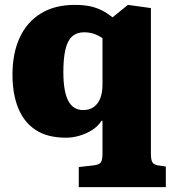

<svg xmlns="http://www.w3.org/2000/svg" viewBox="-20 -549 706 785"><path d="M302 216V134L364 127Q386 124 392.5 114.5Q399 105 399 79V-55H395Q380 -32 356 -17Q332 -2 304.5 6Q277 14 250 14Q174 14 126 -17.5Q78 -49 54.5 -107Q31 -165 31 -243Q31 -331 60.5 -395Q90 -459 147 -494Q204 -529 286 -529Q319 -529 345 -524Q371 -519 394.5 -507.5Q418 -496 440 -478L503 -529L597 -516V78Q597 105 603 114.5Q609 124 625 127L658 132V216ZM320 -99Q345 -99 362.5 -111Q380 -123 389.5 -146Q399 -169 399 -202V-393Q381 -405 363 -411Q345 -417 323 -417Q294 -417 275 -400Q256 -383 247.5 -346.5Q239 -310 239 -255Q239 -175 259 -137Q279 -99 320 -99Z"/></svg>

Font: Literata ExtraBold
Style: Regular
Weight: 800
Designer: Latin by Veronika Burian and Jose Scaglione. Greek by Irene Vlachou. Cyrillic by Vera Evstafieva.
Foundry: TypeTogether
Version: Version 3.103;gftools[0.9.29]